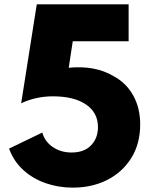

<svg xmlns="http://www.w3.org/2000/svg" viewBox="-20 -845 710 880"><path d="M313.5 15Q402 15 471.8 -20.5Q541.5 -56 582 -121.2Q622.5 -186.5 622.5 -275Q622.5 -351 589.8 -408.8Q557 -466.5 499.5 -496.5Q416.5 -546 295 -534.5L313.5 -656H569.5V-825H148.5L77 -371.5Q109 -387 145.8 -395.2Q182.5 -403.5 222.5 -403.5Q319 -403.5 374 -366.2Q429 -329 429 -262Q429 -212 397.5 -179Q366 -146 308 -146Q258.5 -146 221.8 -171.2Q185 -196.5 174 -237.5L21.5 -164Q43 -105.5 86.8 -65.8Q130.5 -26 189.2 -5.5Q248 15 313.5 15Z"/></svg>

Font: Spartan ExtraBold
Style: Regular
Weight: 800
Designer: Matt Bailey, Mirko Velimirovic
Foundry: Matt Bailey
Version: Version 1.003; ttfautohint (v1.8.3)